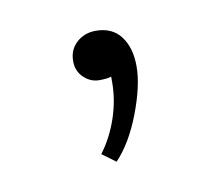

<svg xmlns="http://www.w3.org/2000/svg" viewBox="-37 -102 298 265"><g transform="rotate(-10 111.5 30.5)"><path d="M89 108Q104 88 112.5 63Q121 38 121 13V5Q116 7 104 7Q92 7 82.5 -2Q73 -11 73 -25Q73 -41 84 -51Q95 -61 111 -61Q134 -61 146 -45Q158 -29 158 -3Q158 24 143.5 62Q129 100 108 122Z"/></g></svg>

Font: Taviraj Thin
Style: Regular
Weight: 250
Designer: Katatrad Team
Foundry: CadsonDemak
Version: Version 1.001